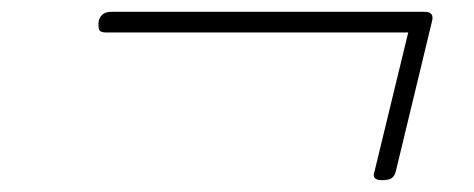

<svg xmlns="http://www.w3.org/2000/svg" viewBox="-20 -475 803 325"><path d="M627 -170Q618 -170 614.5 -173.5Q611 -177 614 -185L671 -420H160Q150 -420 148 -424.5Q146 -429 147 -439Q151 -455 168 -455H699Q716 -455 711 -438L650 -185Q648 -177 643 -173.5Q638 -170 627 -170Z"/></svg>

Font: Playwrite IS Thin
Style: Regular
Weight: 250
Designer: Veronika Burian, José Scaglione
Foundry: TypeTogether
Version: Version 1.002